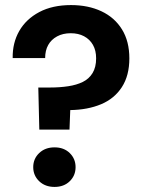

<svg xmlns="http://www.w3.org/2000/svg" viewBox="-20 -732 569 757"><path d="M135 -221 131 -387H179Q216 -387 249 -392Q282 -397 306.5 -409Q331 -421 345 -444Q359 -467 359 -502Q359 -533 346.5 -555Q334 -577 311.5 -589Q289 -601 259 -601Q228 -601 205 -588.5Q182 -576 170 -554.5Q158 -533 158 -503H30Q29 -563 56 -610Q83 -657 135 -684.5Q187 -712 260 -712Q328 -712 380 -687.5Q432 -663 461 -616Q490 -569 490 -502Q490 -434 460.5 -388.5Q431 -343 378.5 -321Q326 -299 257 -298L254 -221ZM195 5Q158 5 134.5 -17.5Q111 -40 111 -73Q111 -106 134.5 -128.5Q158 -151 195 -151Q232 -151 255 -128.5Q278 -106 278 -73Q278 -40 255 -17.5Q232 5 195 5Z"/></svg>

Font: DM Sans 24pt
Style: Bold
Weight: 700
Designer: Colophon Foundry, Jonny Pinhorn
Foundry: Colophon Foundry
Version: Version 4.004;gftools[0.9.30]